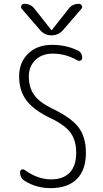

<svg xmlns="http://www.w3.org/2000/svg" viewBox="-20 -975 540 1005"><path d="M338.9 -928.7Q358.4 -955.1 393.6 -955.1Q403.3 -955.1 408.2 -945.3Q413.1 -935.5 406.2 -928.7L311.5 -819.3Q287.1 -790 249.5 -790Q211.9 -790 188.5 -819.3L93.8 -928.7Q87.9 -935.5 91.8 -945.3Q95.7 -955.1 106.4 -955.1Q141.6 -955.1 161.1 -928.7L248 -818.4Q249 -817.4 250 -817.4L252 -818.4ZM245.1 -356.4Q156.2 -398.4 118.2 -449.7Q80.1 -501 80.1 -575.2Q80.1 -648.4 127.4 -694.3Q174.8 -740.2 252 -740.2Q325.2 -740.2 384.8 -711.9Q410.2 -701.2 410.2 -670.9Q410.2 -662.1 401.4 -658.2Q392.6 -654.3 384.8 -659.2Q325.2 -694.3 254.9 -694.3Q200.2 -694.3 165.5 -661.1Q130.9 -627.9 130.9 -575.2Q130.9 -517.6 158.2 -479Q185.5 -440.4 250 -408.2Q351.6 -360.4 390.6 -309.1Q429.7 -257.8 429.7 -174.8Q429.7 -85 381.8 -37.6Q334 9.8 245.1 9.8Q169.9 9.8 109.4 -28.3Q85 -43 85 -74.2Q85 -83 92.8 -86.9Q100.6 -90.8 108.4 -85.9Q176.8 -36.1 247.1 -36.1Q311.5 -36.1 345.2 -71.8Q378.9 -107.4 378.9 -174.8Q378.9 -239.3 349.6 -279.8Q320.3 -320.3 245.1 -356.4Z"/></svg>

Font: Rounded Mgen+ 2m light
Style: Regular
Weight: 200
Designer: [Source Han Sans]
Ryoko NISHIZUKA  (kana & ideographs); Paul D. Hunt (Latin, Greek & Cyrillic); Wenlong ZHANG  (bopomofo
Version: Version 1.059.20150602